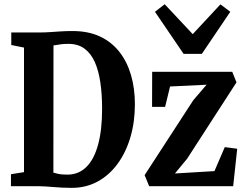

<svg xmlns="http://www.w3.org/2000/svg" viewBox="-20 -900 1187 928"><path d="M324 8Q300.5 8 278.8 6.8Q257 5.5 237.5 4Q218 2.5 200.8 1.2Q183.5 0 168 0H33V-58L96 -68V-670L34.5 -682.5V-743H166.5Q197 -743 221.8 -744.8Q246.5 -746.5 272.5 -748.2Q298.5 -750 331 -750Q406.5 -750 462.8 -723.8Q519 -697.5 556.5 -650Q594 -602.5 613 -537.8Q632 -473 632 -396Q632 -311 610.5 -237.5Q589 -164 548.8 -108.8Q508.5 -53.5 451.8 -22.5Q395 8.5 324 8ZM309 -56Q361.5 -57 398.2 -93.8Q435 -130.5 454.2 -201.2Q473.5 -272 473.5 -374.5Q473.5 -443 465.2 -500.2Q457 -557.5 438.5 -599.5Q420 -641.5 388.5 -664.8Q357 -688 311 -688Q290 -688 276.5 -686.2Q263 -684.5 254.5 -682.8Q246 -681 238.5 -680.5L238 -65.5Q250.5 -62 261 -59.8Q271.5 -57.5 282.8 -56.8Q294 -56 309 -56ZM978.5 -490.5 802 -482 778 -383.5H715L715.5 -553H1102.5L1123 -502L884.5 -133L825.5 -61.5L1016.5 -73L1066.5 -189L1126.5 -181L1107 0H701L679 -53.5L914.5 -416ZM867.5 -639.5 729 -843 776 -879.5 911.5 -735 1045.5 -879 1093 -843 955.5 -639.5Z"/></svg>

Font: Merriweather 24pt SemiCondensed
Style: Bold
Weight: 700
Width: 4
Designer: Eben Sorkin
Foundry: Eben Sorkin
Version: Version 2.100